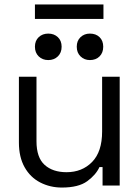

<svg xmlns="http://www.w3.org/2000/svg" viewBox="-20 -834 628 863"><path d="M65 -193V-489H144V-199Q144 -126 180.5 -93Q217 -60 279 -60Q349 -60 394 -106Q439 -152 439 -243V-489H518V0H441V-83H427Q411 -48 372 -19.5Q333 9 258 9Q205 9 160.5 -14Q116 -37 90.5 -82.5Q65 -128 65 -193ZM325 -624Q325 -651 342 -667Q359 -683 384 -683Q411 -683 427.5 -667Q444 -651 444 -624Q444 -597 427.5 -580.5Q411 -564 384 -564Q359 -564 342 -580.5Q325 -597 325 -624ZM137 -624Q137 -651 154 -667Q171 -683 197 -683Q223 -683 240 -667Q257 -651 257 -624Q257 -597 240 -580.5Q223 -564 197 -564Q171 -564 154 -580.5Q137 -597 137 -624ZM137 -749V-814H445V-749Z"/></svg>

Font: Space Grotesk Frontify
Style: Regular
Weight: 400
Designer: Florian Karsten
Version: Version 2.000